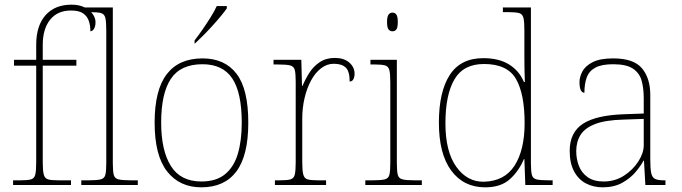

<svg xmlns="http://www.w3.org/2000/svg" viewBox="-20 -792 2920 822"><path d="M36 0V-20H68Q98 -20 112.5 -24Q127 -28 131 -44.5Q135 -61 135 -98V-511H40V-536H135V-600Q135 -682 175 -727Q215 -772 286 -772Q318 -772 341 -761Q364 -750 376.5 -732.5Q389 -715 389 -697Q389 -684 385.5 -675Q382 -666 377 -662Q372 -658 367 -658Q367 -683 360 -703Q353 -723 335.5 -735Q318 -747 284 -747Q226 -747 194.5 -707.5Q163 -668 163 -600V-536H307V-511H163V-98Q163 -61 167.5 -44.5Q172 -28 186 -24Q200 -20 230 -20H284V0Z M328 0V-20H358Q395 -20 411 -24Q427 -28 431 -43.5Q435 -59 435 -94V-662Q435 -699 431 -715.5Q427 -732 412.5 -736Q398 -740 368 -740H328V-760H463V-94Q463 -59 467 -43.5Q471 -28 487.5 -24Q504 -20 540 -20H570V0Z M842 10Q749 10 695.5 -58Q642 -126 642 -267Q642 -407 694 -474.5Q746 -542 847 -542Q942 -542 992.5 -476.5Q1043 -411 1043 -267Q1043 -126 992 -58Q941 10 842 10ZM842 -15Q906 -15 944 -46.5Q982 -78 998.5 -134.5Q1015 -191 1015 -267Q1015 -395 974.5 -456Q934 -517 847 -517Q753 -517 711.5 -454.5Q670 -392 670 -267Q670 -148 711.5 -81.5Q753 -15 842 -15ZM813 -619Q828 -638 846 -664Q864 -690 881 -717Q898 -744 908 -766H951V-756Q942 -743 925.5 -723Q909 -703 889 -681Q869 -659 849.5 -639.5Q830 -620 815 -606H813Z M1157 0V-20H1179Q1209 -20 1223.5 -24Q1238 -28 1242 -44.5Q1246 -61 1246 -98V-442Q1246 -477 1242 -492.5Q1238 -508 1222 -512Q1206 -516 1169 -516H1151V-536H1270L1273 -424H1275Q1287 -453 1304.5 -480.5Q1322 -508 1349 -526Q1376 -544 1414 -544Q1452 -544 1475 -524.5Q1498 -505 1498 -476Q1498 -463 1493 -453Q1488 -443 1477 -443Q1477 -487 1460 -503Q1443 -519 1409 -519Q1380 -519 1355 -500Q1330 -481 1312 -448Q1294 -415 1284 -372.5Q1274 -330 1274 -284V-98Q1274 -61 1278.5 -44.5Q1283 -28 1297 -24Q1311 -20 1341 -20H1376V0Z M1544 0V-20H1574Q1611 -20 1627 -24Q1643 -28 1647 -43.5Q1651 -59 1651 -94V-438Q1651 -475 1647 -491.5Q1643 -508 1628.5 -512Q1614 -516 1584 -516H1566V-536H1679V-94Q1679 -59 1683 -43.5Q1687 -28 1703.5 -24Q1720 -20 1756 -20H1786V0ZM1660 -658Q1650 -658 1643.5 -666Q1637 -674 1637 -698Q1637 -721 1643.5 -729.5Q1650 -738 1660 -738Q1671 -738 1677 -729.5Q1683 -721 1683 -698Q1683 -674 1677 -666Q1671 -658 1660 -658Z M2057 10Q1965 10 1912 -61.5Q1859 -133 1859 -267Q1859 -399 1905.5 -471Q1952 -543 2049 -543Q2116 -543 2159.5 -516Q2203 -489 2223 -441H2227Q2226 -469 2225.5 -495.5Q2225 -522 2225 -543V-662Q2225 -699 2221 -715.5Q2217 -732 2202.5 -736Q2188 -740 2158 -740H2133V-760H2253V-94Q2253 -59 2257 -43.5Q2261 -28 2277 -24Q2293 -20 2330 -20H2346V0H2229L2225 -111H2223Q2201 -59 2162.5 -24.5Q2124 10 2057 10ZM2051 -14Q2140 -16 2183 -83Q2226 -150 2226 -265Q2226 -390 2189 -454Q2152 -518 2052 -518Q1964 -518 1925.5 -452Q1887 -386 1887 -264Q1887 -143 1933.5 -78Q1980 -13 2051 -14Z M2560 10Q2521 10 2489 -6.5Q2457 -23 2438 -58Q2419 -93 2419 -146Q2419 -225 2475.5 -262Q2532 -299 2653 -303L2736 -306V-371Q2736 -414 2727 -446.5Q2718 -479 2690 -498Q2662 -517 2605 -517Q2556 -517 2529 -502.5Q2502 -488 2492 -460.5Q2482 -433 2482 -395Q2472 -395 2466.5 -406Q2461 -417 2461 -441Q2461 -462 2473 -485.5Q2485 -509 2516.5 -525.5Q2548 -542 2605 -542Q2693 -542 2728.5 -499.5Q2764 -457 2764 -386V-110Q2764 -73 2767.5 -53.5Q2771 -34 2783 -27Q2795 -20 2822 -20H2829V0H2743L2737 -104H2735Q2724 -83 2701.5 -56Q2679 -29 2644 -9.5Q2609 10 2560 10ZM2564 -15Q2613 -15 2651.5 -40Q2690 -65 2713 -101Q2736 -137 2736 -170V-283L2650 -280Q2572 -278 2528 -261Q2484 -244 2465.5 -214.5Q2447 -185 2447 -145Q2447 -111 2458.5 -81.5Q2470 -52 2496 -33.5Q2522 -15 2564 -15Z"/></svg>

Font: Noto Serif Tibetan Thin
Style: Regular
Weight: 250
Version: Version 2.103